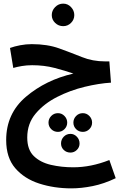

<svg xmlns="http://www.w3.org/2000/svg" viewBox="-20 -766 671 1057"><path d="M617 215 582 115Q481 155 383 155Q318 155 260 141.5Q202 128 166 93Q130 58 130 -9Q130 -86 176.5 -141Q223 -196 295 -232.5Q367 -269 446 -288Q525 -307 591 -311L582 -428H559Q490 -428 430.5 -452Q371 -476 306 -499.5Q241 -523 155 -523Q123 -523 91.5 -517Q60 -511 35 -502L53 -392Q74 -398 100.5 -402.5Q127 -407 157 -407Q223 -407 280.5 -392Q338 -377 384 -361Q232 -326 123 -233.5Q14 -141 14 5Q14 102 64 160Q114 218 196 244.5Q278 271 373 271Q428 271 490 258.5Q552 246 617 215ZM299 -40Q320 -40 335 -55Q350 -70 350 -91Q350 -112 335 -127.5Q320 -143 299 -143Q277 -143 262 -127.5Q247 -112 247 -91Q247 -70 262 -55Q277 -40 299 -40ZM436 -40Q457 -40 472 -55Q487 -70 487 -91Q487 -112 472 -127.5Q457 -143 436 -143Q414 -143 399 -127.5Q384 -112 384 -91Q384 -70 399 -55Q414 -40 436 -40ZM368 74Q388 74 403 59.5Q418 45 418 24Q418 2 403 -13.5Q388 -29 368 -29Q346 -29 331 -13.5Q316 2 316 24Q316 45 331 59.5Q346 74 368 74ZM328 -622Q353 -622 371 -640Q389 -658 389 -683Q389 -708 371 -727Q353 -746 328 -746Q302 -746 283.5 -727Q265 -708 265 -683Q265 -658 283.5 -640Q302 -622 328 -622Z"/></svg>

Font: Noto Sans Arabic UI SemiCondensed Semi
Style: Regular
Weight: 600
Width: 4
Designer: Nadine Chahine - Monotype Design Team
Foundry: Monotype Imaging Inc.
Version: Version 1.900